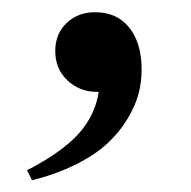

<svg xmlns="http://www.w3.org/2000/svg" viewBox="-20 -135 317 319"><path d="M33.2 164.6 24.9 147.9Q82.5 118.2 110.4 87.4Q138.2 56.6 144 17.6H140.6Q112.3 17.6 92 -1.5Q71.8 -20.5 71.8 -50.3Q71.8 -78.6 90.6 -96.7Q109.4 -114.7 138.2 -114.7Q174.3 -114.7 194.8 -89.1Q215.3 -63.5 215.3 -19Q215.3 1.5 210 21.5Q204.6 41.5 191.4 63.2Q178.2 85 158.2 103.5Q138.2 122.1 106 138.2Q73.7 154.3 33.2 164.6Z"/></svg>

Font: Elstob 14pt Medium
Style: Regular
Weight: 500
Designer: Peter S. Baker
Version: Version 1.015